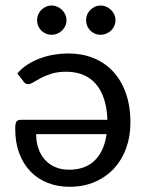

<svg xmlns="http://www.w3.org/2000/svg" viewBox="-20 -682 538 708"><path d="M36.1 0ZM236.3 6.8Q193.4 6.8 156.7 -7.3Q120.1 -21.5 93.3 -48.8Q66.4 -76.2 51.3 -116Q36.1 -155.8 36.1 -206.5Q36.1 -226.6 40.5 -233.4Q44.9 -240.2 57.1 -240.2H376Q374.5 -284.7 363.3 -318.1Q352.1 -351.6 332.5 -373.5Q313 -395.5 285.6 -406.5Q258.3 -417.5 224.6 -417.5Q193.4 -417.5 170.4 -410.4Q147.5 -403.3 131.1 -394.5Q114.7 -385.7 103.3 -378.7Q91.8 -371.6 84 -371.6Q78.6 -371.6 74.7 -373.8Q70.8 -376 67.9 -379.9L43.9 -411.1Q60.1 -430.2 81.8 -444.1Q103.5 -458 128.2 -467Q152.8 -476.1 179.4 -480.5Q206.1 -484.9 231.9 -484.9Q281.7 -484.9 323.7 -468.3Q365.7 -451.7 396.2 -419.2Q426.8 -386.7 443.8 -339.1Q460.9 -291.5 460.9 -229.5Q460.9 -179.7 445.6 -136.5Q430.2 -93.3 401.1 -61.5Q372.1 -29.8 330.3 -11.5Q288.6 6.8 236.3 6.8ZM234.9 -56.2Q294.9 -56.2 329.8 -90.8Q364.7 -125.5 373 -187.5H113.3Q113.3 -158.7 121.6 -134.5Q129.9 -110.4 145.5 -93Q161.1 -75.7 183.6 -65.9Q206.1 -56.2 234.9 -56.2ZM225.1 -607.4Q225.1 -596.2 220.7 -586.4Q216.3 -576.7 208.7 -569.3Q201.2 -562 191.2 -557.9Q181.2 -553.7 170.4 -553.7Q159.2 -553.7 149.4 -557.9Q139.6 -562 132.3 -569.3Q125 -576.7 120.8 -586.4Q116.7 -596.2 116.7 -607.4Q116.7 -618.7 120.8 -628.4Q125 -638.2 132.3 -645.5Q139.6 -652.8 149.4 -657.2Q159.2 -661.6 170.4 -661.6Q181.2 -661.6 191.2 -657.2Q201.2 -652.8 208.7 -645.5Q216.3 -638.2 220.7 -628.4Q225.1 -618.7 225.1 -607.4ZM405.8 -607.4Q405.8 -596.2 401.4 -586.4Q397 -576.7 389.4 -569.3Q381.8 -562 371.8 -557.9Q361.8 -553.7 351.1 -553.7Q339.8 -553.7 330.1 -557.9Q320.3 -562 313 -569.3Q305.7 -576.7 301.5 -586.4Q297.4 -596.2 297.4 -607.4Q297.4 -618.7 301.5 -628.4Q305.7 -638.2 313 -645.5Q320.3 -652.8 330.1 -657.2Q339.8 -661.6 351.1 -661.6Q361.8 -661.6 371.8 -657.2Q381.8 -652.8 389.4 -645.5Q397 -638.2 401.4 -628.4Q405.8 -618.7 405.8 -607.4Z"/></svg>

Font: Carlito
Style: Regular
Weight: 400
Designer: Lukasz Dziedzic
Foundry: tyPoland Lukasz Dziedzic
Version: Version 1.103; Beta1; all basic design good, some composites